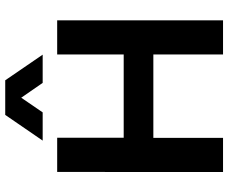

<svg xmlns="http://www.w3.org/2000/svg" viewBox="-92 -816 907 764"><g transform="rotate(-90 362.0 -433.5)"><path d="M196.3 -395.3H527.7V-660H663.7V0H527.7V-277.3H196V0H60L60.3 -660H196.3ZM425 -866.7 527 -717.7H414.7L355.7 -803L297.3 -717.7H185L287.3 -866.7Z"/></g></svg>

Font: Nata Sans
Style: Regular
Weight: 400
Designer: Daniel Uzquiano Cruz
Version: Version 1.001